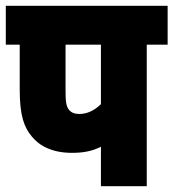

<svg xmlns="http://www.w3.org/2000/svg" viewBox="-20 -642 598 662"><path d="M486 -488H558V-622H0V-488H48V-332C48 -241 64 -202 90 -171C115 -140 159 -115 228 -115C268 -115 298 -121 328 -136V0H486ZM328 -488V-283C307 -262 281 -249 254 -249C237 -249 226 -254 219 -262C208 -275 206 -291 206 -330V-488Z"/></svg>

Font: Noto Sans Devanagari UI Condensed Black
Style: Regular
Weight: 900
Width: 3
Designer: Jelle Bosma - Monotype Design Team
Foundry: Monotype Imaging Inc.
Version: Version 2.004